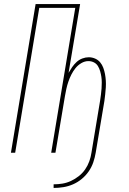

<svg xmlns="http://www.w3.org/2000/svg" viewBox="-20 -755 640 949"><path d="M245 174V156Q267 156 288.5 152.5Q310 149 330.5 139.5Q351 130 369.5 115.5Q388 101 401 82Q414 63 421.5 42Q429 21 432 0L475 -259Q477 -273 479 -288Q481 -303 482 -317.5Q483 -332 483 -347Q483 -362 481 -375.5Q479 -389 475 -403Q471 -417 464 -428.5Q457 -440 444.5 -446.5Q432 -453 417 -453Q399 -453 382 -443Q365 -433 353 -418Q341 -403 332.5 -386Q324 -369 318 -351.5Q312 -334 308 -316Q304 -298 301 -280L254 0H233L352 -716H174L55 0H34L156 -735H376L319 -395Q327 -409 336.5 -423Q346 -437 358.5 -448.5Q371 -460 387 -466Q403 -472 419 -472Q435 -472 450 -465.5Q465 -459 475 -447Q485 -435 490.5 -420Q496 -405 499 -389Q502 -373 503 -356.5Q504 -340 503 -323Q502 -306 500 -289Q498 -272 496 -256L453 0Q449 24 441 47.5Q433 71 418.5 92Q404 113 384 129.5Q364 146 341 156Q318 166 293.5 170Q269 174 245 174Z"/></svg>

Font: Iosevka Curly ThExObl
Style: Regular
Weight: 100
Width: 7
Italic angle: -9°
Monospace: yes
Designer: Belleve Invis
Foundry: Belleve Invis
Version: Version 11.1.0; ttfautohint (v1.8.3)